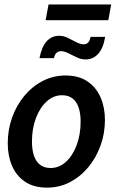

<svg xmlns="http://www.w3.org/2000/svg" viewBox="-20 -850 530 880"><path d="M195.5 10Q135 10 95 -17Q55 -44 35.2 -90Q15.5 -136 15.5 -192.5Q15.5 -254.5 35.2 -310.5Q55 -366.5 91 -410Q127 -453.5 175.5 -478.8Q224 -504 281 -504Q341.5 -504 381.5 -476.5Q421.5 -449 441.2 -403Q461 -357 461 -300.5Q461 -239 441 -183.2Q421 -127.5 385 -84Q349 -40.5 300.8 -15.2Q252.5 10 195.5 10ZM212 -80Q251.5 -80 282.5 -108.5Q313.5 -137 331.5 -185.2Q349.5 -233.5 349.5 -292.5Q349.5 -351 328 -382.2Q306.5 -413.5 264 -413.5Q225.5 -413.5 194.2 -385.2Q163 -357 144.8 -309Q126.5 -261 126.5 -201.5Q126.5 -143 148 -111.5Q169.5 -80 212 -80ZM372 -577.5Q352.5 -577.5 332.2 -587Q312 -596.5 293.2 -606Q274.5 -615.5 258.5 -615.5Q248.5 -615.5 239.8 -608.5Q231 -601.5 227.5 -583.5H161Q180.5 -686 252 -686Q271.5 -686 291.2 -676.2Q311 -666.5 329.5 -656.8Q348 -647 364.5 -647Q389 -647 395 -681H462Q453.5 -629 430 -603.2Q406.5 -577.5 372 -577.5ZM189 -757.5 202.5 -829.5H489.5L476.5 -757.5Z"/></svg>

Font: Cabin Condensed SemiBold
Style: Italic
Weight: 600
Width: 3
Italic angle: -10°
Designer: Pablo Impallari
Foundry: Pablo Impallari. http://www.impallari.com Igino Marini. http://www.ikern.com
Version: Version 3.001; ttfautohint (v1.8.3)